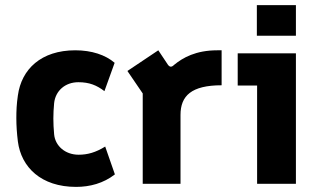

<svg xmlns="http://www.w3.org/2000/svg" viewBox="-20 -720 1237 752"><path d="M278 12C332 12 385 -2 430 -37L392 -146C355 -123 323 -114 288 -114C235 -114 196 -149 192 -194C188 -238 188 -274 192 -316C197 -364 235 -398 287 -398C330 -398 359 -386 389 -363L429 -474C393 -505 339 -523 275 -523C141 -523 64 -449 50 -346C45 -313 44 -285 44 -257C44 -229 46 -198 50 -166C63 -65 141 12 278 12Z M539 0H687V-270C687 -345 730 -386 848 -386V-523H831C747 -523 696 -494 662 -466C652 -456 645 -457 638 -466L600 -523L479 -442L539 -354Z M987 0H1139V-511H911V-385H987ZM986 -580H1139V-700H986Z"/></svg>

Font: Finlandica
Style: Bold
Weight: 700
Designer: Niklas Ekholm, Juho Hiilivirta, Jaakko Suomalainen
Foundry: Helsinki Type Studio
Version: Version 2.000;Glyphs 3.2 (3202)